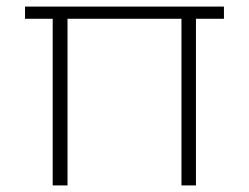

<svg xmlns="http://www.w3.org/2000/svg" viewBox="-20 -563 757 583"><path d="M56 -506V-543H660V-506H575V0H531V-506H185V0H140V-506Z"/></svg>

Font: Poppins ExtraLight
Style: Regular
Weight: 275
Designer: Ninad Kale (Devanagari), Jonny Pinhorn (Latin)
Foundry: Indian Type Foundry
Version: Version 3.200;PS 1.000;hotconv 16.6.54;makeotf.lib2.5.65590